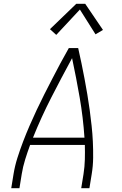

<svg xmlns="http://www.w3.org/2000/svg" viewBox="-20 -987 640 1007"><path d="M39 0 51 -74Q58 -117 71.5 -159.5Q85 -202 101 -244Q117 -286 135 -327.5Q153 -369 172.5 -410.5Q192 -452 212.5 -492.5Q233 -533 254 -573.5Q275 -614 296.5 -654.5Q318 -695 341 -735H390Q399 -695 407.5 -654.5Q416 -614 423.5 -573.5Q431 -533 438 -492Q445 -451 450.5 -410Q456 -369 460.5 -327.5Q465 -286 467 -244Q469 -202 468.5 -159Q468 -116 461 -74L449 0H406L418 -74Q424 -112 425 -150.5Q426 -189 425 -227H138Q124 -189 112 -150.5Q100 -112 94 -74L82 0ZM423 -265Q416 -371 398 -475Q380 -579 358 -682Q302 -579 249 -475.5Q196 -372 153 -265ZM275 -804 242 -834 380 -967H427L520 -830L481 -807L399 -937Z"/></svg>

Font: Iosevka Curly XLtExObl
Style: Regular
Weight: 200
Width: 7
Italic angle: -9°
Monospace: yes
Designer: Belleve Invis
Foundry: Belleve Invis
Version: Version 11.0.1; ttfautohint (v1.8.3)